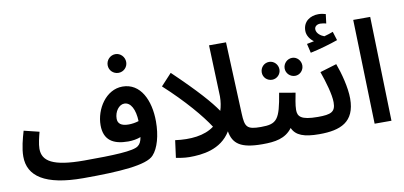

<svg xmlns="http://www.w3.org/2000/svg" viewBox="-75 -1049 2763 1314"><g transform="rotate(-10 1306.5 -392.0)"><path d="M773 -647C808 -647 837 -675 837 -711C837 -747 808 -777 773 -777C737 -777 708 -747 708 -711C708 -675 737 -647 773 -647ZM411 21C664 21 853 8 903 -49C943 -92 967 -178 967 -275C967 -423 907 -550 782 -550C667 -550 589 -427 589 -315C589 -212 652 -173 757 -173C787 -173 818 -178 844 -188C839 -159 830 -141 815 -130C782 -102 639 -97 437 -97C219 -97 149 -143 149 -229C149 -262 161 -310 170 -344L64 -370C49 -319 31 -253 31 -196C31 -60 143 21 411 21ZM705 -340C705 -389 737 -433 774 -433C819 -433 847 -380 850 -298C828 -291 803 -287 780 -287C727 -287 705 -307 705 -340Z M1151 5C1238 5 1370 -7 1440 -123C1455 -35 1507 5 1658 5C1702 5 1728 -22 1728 -56C1728 -88 1710 -113 1668 -113C1570 -113 1558 -132 1554 -226L1533 -725H1415L1428 -369C1428 -331 1422 -298 1413 -270C1367 -337 1290 -426 1124 -585L1049 -504C1189 -376 1292 -254 1345 -172C1278 -121 1178 -112 1074 -126L1058 -6C1072 -3 1115 5 1151 5Z M1800 -418C1833 -418 1861 -445 1861 -479C1861 -514 1833 -542 1800 -542C1765 -542 1738 -514 1738 -479C1738 -445 1765 -418 1800 -418ZM1960 -417C1993 -417 2020 -445 2020 -479C2020 -513 1993 -542 1960 -542C1925 -542 1897 -513 1897 -479C1897 -445 1925 -417 1960 -417ZM1659 5C1745 5 1818 -5 1867 -71C1891 -16 1948 5 2054 5C2098 5 2123 -22 2123 -56C2123 -88 2106 -113 2064 -113C1945 -113 1925 -141 1925 -186C1925 -221 1936 -270 1942 -303L1831 -322C1801 -140 1780 -113 1669 -113Z M2092 -554C2155 -567 2234 -590 2284 -608L2265 -669C2247 -662 2226 -655 2203 -649C2180 -657 2150 -678 2150 -707C2150 -726 2167 -739 2190 -739C2205 -739 2218 -736 2231 -733L2239 -797C2224 -802 2206 -805 2188 -805C2134 -805 2081 -775 2081 -708C2081 -675 2102 -646 2127 -628C2113 -625 2099 -622 2077 -618ZM2054 5C2200 5 2303 -35 2303 -199C2303 -276 2275 -380 2250 -447L2134 -412C2160 -339 2187 -247 2187 -193C2187 -126 2155 -113 2064 -113Z M2438 0H2555L2535 -725H2417Z"/></g></svg>

Font: Noto Sans Arabic UI SmBd
Style: Regular
Weight: 600
Designer: Monotype Design Team, Nadine Chahine and Nizar Qandah
Foundry: Monotype Imaging Inc.
Version: Version 2.010